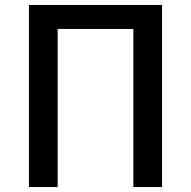

<svg xmlns="http://www.w3.org/2000/svg" viewBox="-20 -756 771 776"><path d="M97 -736V0H213V-639H519V0H635V-736Z"/></svg>

Font: Kinto Sans Med
Style: Regular
Weight: 500
Designer: Authors: Ryoko NISHIZUKA  (kana & ideographs); Paul D. Hunt (Latin, Greek & Cyrillic); Wenlong ZHANG  (bopomofo); Sandol
Foundry: Adobe Systems Incorporated, ookami Inc.
Version: Version 0.001